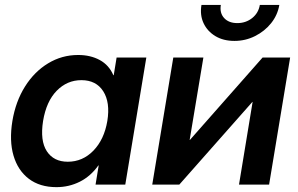

<svg xmlns="http://www.w3.org/2000/svg" viewBox="-20 -749 1209 779"><path d="M209 10.3Q141.6 10.3 97.2 -23.4Q52.7 -57.1 34.9 -117.4Q17.1 -177.7 30.3 -258.3Q43.5 -337.4 81.3 -397.7Q119.1 -458 175 -491.9Q231 -525.9 296.9 -525.9Q347.2 -525.9 384.8 -505.4Q422.4 -484.9 439.9 -443.8H441.4L453.1 -515.6H573.7L488.3 0H367.7L380.4 -77.6H378.9Q347.7 -33.7 303.7 -11.7Q259.8 10.3 209 10.3ZM254.9 -92.8Q315.4 -92.8 359.1 -137.9Q402.8 -183.1 415.5 -258.3Q427.7 -333.5 398.9 -378.7Q370.1 -423.8 310.1 -423.8Q252.4 -423.8 210.2 -380.9Q168 -337.9 154.8 -258.3Q142.1 -178.2 169.9 -135.5Q197.8 -92.8 254.9 -92.8Z M1071.8 0H949.7L1004.9 -335.4H1003.9L707.5 0H597.7L683.1 -515.6H805.2L749.5 -181.2H750.5L1045.4 -515.6H1157.2ZM931.2 -583Q886.2 -583 853.8 -602.5Q821.3 -622.1 805.9 -655Q790.5 -688 797.4 -729H876Q870.6 -696.3 889.4 -675.8Q908.2 -655.3 942.9 -655.3Q977.5 -655.3 1003.2 -675.8Q1028.8 -696.3 1034.2 -729H1113.3Q1106.4 -688 1080.1 -655Q1053.7 -622.1 1014.6 -602.5Q975.6 -583 931.2 -583Z"/></svg>

Font: Inter Display SemiBold
Style: Italic
Weight: 600
Italic angle: -9.39999°
Designer: Rasmus Andersson
Foundry: rsms
Version: Version 4.000;git-a52131595